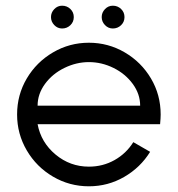

<svg xmlns="http://www.w3.org/2000/svg" viewBox="-20 -649 624 674"><path d="M112 -213Q124 -149 175 -106.5Q226 -64 292 -64Q341 -64 382 -87Q423 -110 448 -150L507 -116Q473 -61 416 -28Q359 5 292 5Q224 5 166 -29Q108 -63 74 -121Q40 -179 40 -247Q40 -316 74 -373.5Q108 -431 166 -465Q224 -499 292 -499Q360 -499 418 -465Q476 -431 510 -373.5Q544 -316 544 -247Q544 -235 542 -213ZM112 -278H472Q472 -319 446 -354.5Q420 -390 378.5 -410.5Q337 -431 292 -431Q248 -431 206 -410.5Q164 -390 138 -354.5Q112 -319 112 -278ZM417 -589Q417 -606 405 -617.5Q393 -629 376 -629Q360 -629 348.5 -617Q337 -605 337 -589Q337 -573 348.5 -561Q360 -549 376 -549Q393 -549 405 -560.5Q417 -572 417 -589ZM239 -589Q239 -606 227 -617.5Q215 -629 198 -629Q182 -629 170.5 -617Q159 -605 159 -589Q159 -573 170.5 -561Q182 -549 198 -549Q215 -549 227 -560.5Q239 -572 239 -589Z"/></svg>

Font: Sulphur Point
Style: Regular
Weight: 400
Designer: Noponies / Dale Sattler
Foundry: Noponies
Version: Version 1.000; ttfautohint (v1.8)